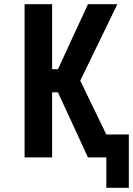

<svg xmlns="http://www.w3.org/2000/svg" viewBox="-20 -755 640 921"><path d="M490 146V0H402L258 -312H230V0H98V-735H230V-423H258L402 -735H543L365 -368L490 -110H598V146Z"/></svg>

Font: Iosevka Curly XBdEx
Style: Regular
Weight: 800
Width: 7
Monospace: yes
Designer: Belleve Invis
Foundry: Belleve Invis
Version: Version 11.1.0; ttfautohint (v1.8.3)